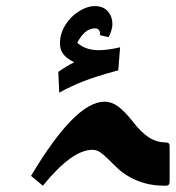

<svg xmlns="http://www.w3.org/2000/svg" viewBox="-20 -589 567 619"><path d="M514.2 9.8Q474.1 9.8 445.1 1.2Q416 -7.3 394.5 -20.3Q373 -33.2 357.4 -48.1Q341.8 -63 328.9 -75.9Q315.9 -88.9 304 -97.4Q292 -106 277.8 -106Q211.9 -106 118.2 9.8L80.1 -22Q222.7 -261.2 316.9 -261.2Q339.8 -261.2 361.1 -245.6Q382.3 -230 409.2 -195.8Q435.5 -161.6 460.4 -145.8Q485.4 -129.9 514.2 -129.9Q526.9 -129.9 526.9 -118.2V-2.9Q526.9 9.8 514.2 9.8ZM302.2 -475.6 302.7 -480.5Q302.7 -487.3 298.6 -492.4Q294.4 -497.6 286.1 -497.6Q253.4 -497.6 229 -451.2Q255.4 -427.2 298.3 -427.2Q327.1 -427.2 367.2 -436.5L361.3 -362.3Q286.1 -341.8 247.6 -326.4Q209 -311 170.9 -290.5L168 -357.4Q196.8 -377.4 219.2 -388.2Q193.8 -400.9 183.6 -415.3Q173.3 -429.7 173.3 -449.2Q173.3 -479.5 189.9 -507.1Q206.5 -534.7 233.6 -552Q260.7 -569.3 286.1 -569.3Q312.5 -569.3 327.4 -552.7Q342.3 -536.1 342.3 -511.2Q342.3 -500 338.1 -487.8Q334 -475.6 330.1 -469.2Z"/></svg>

Font: Sahl Naskh
Style: Bold
Weight: 700
Designer: Pascal Zoghbi
Version: Version 1.001